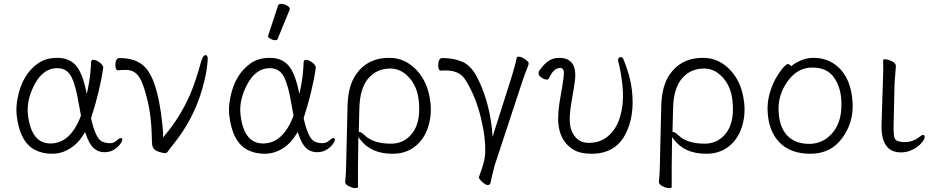

<svg xmlns="http://www.w3.org/2000/svg" viewBox="-20 -779 4783 989"><path d="M512 -432Q495 -312 449 -170Q471 -71 502 -52Q518 -43 541 -41.5Q564 -40 579.5 -54Q595 -68 602 -68Q609 -68 610 -60.5Q611 -53 599.5 -37Q588 -21 567.5 -8Q547 5 517 5Q487 5 463.5 -15Q440 -35 422 -89L418 -99L413 -90Q382 -39 339 -13Q296 13 248 13Q200 13 162 -6Q82 -46 66 -185Q61 -229 72 -280Q96 -396 175 -452Q216 -481 275 -481Q334 -481 368 -445Q402 -409 422 -318L427 -295L432 -318Q447 -389 449 -458Q450 -471 460 -471Q474 -471 492 -458Q510 -445 512 -432ZM240 -40Q343 -40 397 -183Q392 -210 387 -238Q371 -337 348 -382.5Q325 -428 275 -428Q203 -428 159 -345.5Q115 -263 124 -188Q141 -40 240 -40Z M707 -364Q682 -419 629 -419Q610 -419 588 -417H587Q577 -417 575 -435.5Q573 -454 578 -467Q583 -480 595 -480Q683 -480 727 -433Q790 -369 814 -158L818 -121Q820 -103 820 -85V-71L829 -82Q906 -173 957 -287Q987 -356 1015 -458Q1025 -495 1039 -495Q1048 -495 1049.5 -482Q1051 -469 1045.5 -427.5Q1040 -386 1022 -322Q978 -165 870 -32Q852 -10 845.5 0Q839 10 829.5 10Q820 10 799 3Q768 -6 764 -33Q762 -51 761.5 -87Q761 -123 755.5 -172.5Q750 -222 736 -277Q722 -332 707 -364Z M1412 -750Q1414 -759 1429 -759Q1444 -759 1458.5 -750.5Q1473 -742 1473 -732Q1473 -730 1472 -729L1410 -578Q1408 -572 1397 -572Q1386 -572 1373.5 -579Q1361 -586 1361 -590V-594ZM1607 -432Q1590 -312 1544 -170Q1566 -71 1597 -52Q1613 -43 1636 -41.5Q1659 -40 1674.5 -54Q1690 -68 1697 -68Q1704 -68 1705 -60.5Q1706 -53 1694.5 -37Q1683 -21 1662.5 -8Q1642 5 1612 5Q1582 5 1558.5 -15Q1535 -35 1517 -89L1513 -99L1508 -90Q1477 -39 1434 -13Q1391 13 1343 13Q1295 13 1257 -6Q1177 -46 1161 -185Q1156 -229 1167 -280Q1191 -396 1270 -452Q1311 -481 1370 -481Q1429 -481 1463 -445Q1497 -409 1517 -318L1522 -295L1527 -318Q1542 -389 1544 -458Q1545 -471 1555 -471Q1569 -471 1587 -458Q1605 -445 1607 -432ZM1335 -40Q1438 -40 1492 -183Q1487 -210 1482 -238Q1466 -337 1443 -382.5Q1420 -428 1370 -428Q1298 -428 1254 -345.5Q1210 -263 1219 -188Q1236 -40 1335 -40Z M1824 79V184Q1824 190 1810.5 190Q1797 190 1778.5 181Q1760 172 1758 161V158Q1762 125 1763 71L1770 -229Q1772 -321 1802 -376Q1860 -481 1985 -481Q2041 -481 2086 -451.5Q2131 -422 2160 -371.5Q2189 -321 2197 -252Q2205 -183 2184 -121Q2163 -59 2116 -23Q2069 13 2002 13Q1890 13 1835 -61L1826 -73ZM1833 -99Q1841 -99 1861 -80Q1905 -39 1994 -39Q2042 -39 2077 -66Q2152 -124 2137 -261Q2129 -334 2087 -380Q2045 -426 1991 -426Q1920 -426 1876.5 -374.5Q1833 -323 1831 -218L1828 -99Z M2250 -415Q2240 -415 2238 -434Q2236 -453 2241 -466.5Q2246 -480 2258 -480Q2314 -480 2359 -462Q2404 -444 2436 -384Q2496 -270 2514 -118L2517 -74L2617 -388Q2638 -459 2642 -482Q2643 -487 2654 -487Q2665 -487 2683.5 -474.5Q2702 -462 2703 -454.5Q2704 -447 2698.5 -435Q2693 -423 2674 -370L2529 70Q2521 97 2506 165Q2503 174 2492 174Q2481 174 2462 156.5Q2443 139 2448 130Q2477 53 2479 15Q2483 -65 2457.5 -170.5Q2432 -276 2385 -355Q2367 -389 2340.5 -402.5Q2314 -416 2278 -416H2265Q2259 -416 2251 -415ZM2642 -482ZM2514 -118Q2514 -118 2514 -117Z M3164 -468Q3163 -485 3179 -485Q3187 -485 3193 -470Q3227 -386 3235 -315Q3251 -177 3198.5 -82Q3146 13 3027 13Q2969 13 2934 -8Q2867 -49 2857 -135Q2850 -189 2868.5 -289.5Q2887 -390 2884.5 -409.5Q2882 -429 2866 -429Q2831 -429 2807 -374Q2805 -369 2795 -369Q2785 -369 2770.5 -378.5Q2756 -388 2754.5 -398.5Q2753 -409 2758 -415Q2783 -450 2806 -465.5Q2829 -481 2863 -481Q2897 -481 2918 -463Q2951 -435 2941 -359Q2937 -329 2924 -255Q2911 -181 2916 -139.5Q2921 -98 2946 -70.5Q2971 -43 3014 -43Q3098 -43 3147 -117Q3171 -152 3182.5 -213Q3194 -274 3185.5 -346Q3177 -418 3164 -465Z M3440 79V184Q3440 190 3426.5 190Q3413 190 3394.5 181Q3376 172 3374 161V158Q3378 125 3379 71L3386 -229Q3388 -321 3418 -376Q3476 -481 3601 -481Q3657 -481 3702 -451.5Q3747 -422 3776 -371.5Q3805 -321 3813 -252Q3821 -183 3800 -121Q3779 -59 3732 -23Q3685 13 3618 13Q3506 13 3451 -61L3442 -73ZM3449 -99Q3457 -99 3477 -80Q3521 -39 3610 -39Q3658 -39 3693 -66Q3768 -124 3753 -261Q3745 -334 3703 -380Q3661 -426 3607 -426Q3536 -426 3492.5 -374.5Q3449 -323 3447 -218L3444 -99Z M4055 -438Q4111 -481 4169.5 -481Q4228 -481 4272 -453Q4365 -393 4372 -245Q4376 -145 4317 -66Q4258 13 4154.5 13Q4051 13 3994.5 -46Q3938 -105 3934 -207Q3930 -286 3974 -372Q3994 -407 4012 -428Q4030 -449 4038.5 -449Q4047 -449 4055 -438ZM4147 -38Q4198 -38 4236 -65Q4320 -125 4314 -258Q4311 -330 4275.5 -380.5Q4240 -431 4164 -431Q4088 -431 4037.5 -361Q3987 -291 3990.5 -207.5Q3994 -124 4035 -81Q4076 -38 4147 -38Z M4621 6Q4515 6 4521 -143L4528 -364Q4531 -418 4529 -470Q4530 -474 4538.5 -474Q4547 -474 4561 -469Q4592 -458 4594 -443V-442L4595 -440L4588 -353L4583 -135Q4582 -109 4584.5 -83.5Q4587 -58 4604 -52.5Q4621 -47 4637 -47Q4683 -47 4713 -72Q4728 -84 4736 -84Q4742 -84 4743 -73.5Q4744 -63 4727 -43Q4710 -23 4681.5 -8.5Q4653 6 4621 6Z"/></svg>

Font: LXGW WenKai Light
Style: Regular
Weight: 300
Designer: LXGW / Fontworks Inc.
Foundry: LXGW / Fontworks Inc.
Version: Version 1.501; October 10, 2024